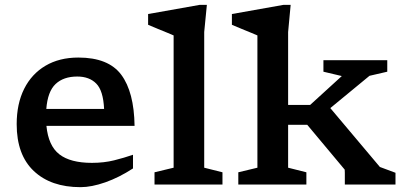

<svg xmlns="http://www.w3.org/2000/svg" viewBox="-20 -763 1666 794"><path d="M304 -525Q428.5 -525 481.5 -453.8Q534.5 -382.5 536.5 -242.5H172Q180 -160 225.5 -124.8Q271 -89.5 360 -89.5Q410 -89.5 452 -100Q494 -110.5 530 -123V-66.5Q472.5 -29 415.5 -9Q358.5 11 313 11Q190.5 11 119.8 -55.8Q49 -122.5 49 -249.5Q49 -334 80 -395.8Q111 -457.5 168.2 -491.2Q225.5 -525 304 -525ZM299.5 -446.5Q242.5 -446.5 209.8 -415.5Q177 -384.5 171.5 -312.5H410.5Q407 -388 378.2 -417.2Q349.5 -446.5 299.5 -446.5Z M824.5 -69.5 900 -50.5V0H619V-50.5L698 -69.5V-616.5Q691.5 -619.5 673.8 -626.8Q656 -634 634 -643Q612 -652 592.5 -660.5V-705L806.5 -743H835.5L824.5 -630.5Z M1171.5 -69.5 1247 -50.5V0H965.5V-50.5L1044.5 -69.5V-616.5Q1038 -619.5 1020.2 -626.8Q1002.5 -634 980.5 -643Q958.5 -652 939 -660.5V-705L1153 -743H1182L1171.5 -630.5V-329H1262.5L1393.5 -448.5L1317.5 -466.5V-514H1581.5V-466.5L1508 -449.5L1346 -316L1551 -72.5L1615.5 -48.5V0H1406V-48.5L1405.5 -61.5L1250.5 -247H1171.5Z"/></svg>

Font: Newsreader 6pt Medium
Style: Regular
Weight: 500
Designer: Hugues Gentile
Foundry: Production Type
Version: Version 1.003; ttfautohint (v1.8.3)